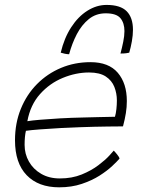

<svg xmlns="http://www.w3.org/2000/svg" viewBox="-20 -794 586 800"><path d="M478 -133Q468.5 -122 447.5 -102.2Q426.5 -82.5 394.8 -62.2Q363 -42 320.8 -27.8Q278.5 -13.5 226.5 -13.5Q140 -13.5 91.2 -64Q42.5 -114.5 42.5 -209.5Q42.5 -281 66.8 -340.5Q91 -400 134 -443.5Q177 -487 234 -511Q291 -535 357 -535Q433 -535 470.8 -490.8Q508.5 -446.5 508.5 -373Q508.5 -348 504.5 -322.8Q500.5 -297.5 492.5 -267.5Q489 -267.5 471.8 -267.2Q454.5 -267 428.5 -266.8Q402.5 -266.5 372.8 -265.8Q343 -265 314.5 -264Q278.5 -263 233.5 -260.5Q188.5 -258 148.5 -255Q108.5 -252 88 -249Q82.5 -225.5 82.5 -190.5Q82.5 -152.5 100.5 -120.8Q118.5 -89 151.5 -69.8Q184.5 -50.5 229.5 -50.5Q280 -50.5 320.5 -67Q361 -83.5 390.2 -105.8Q419.5 -128 435.8 -146Q452 -164 454 -166.5Q456.5 -164 460.2 -159.8Q464 -155.5 468 -150.5Q472 -145.5 474.8 -141Q477.5 -136.5 478 -133ZM94 -289Q111 -292 146.8 -295Q182.5 -298 230 -300.8Q277.5 -303.5 329 -304.5Q359.5 -305.5 388.2 -306Q417 -306.5 436.8 -307Q456.5 -307.5 459 -307.5Q463 -321 465 -339.5Q467 -358 467 -375.5Q467 -405 456.5 -431.8Q446 -458.5 420.8 -475.2Q395.5 -492 351 -492Q296.5 -492 241.8 -469.5Q187 -447 146.8 -402Q106.5 -357 94 -289ZM233 -574.5Q247.5 -635.5 276.5 -680.2Q305.5 -725 344 -749.2Q382.5 -773.5 424 -773.5Q482 -773.5 508 -747Q534 -720.5 534 -670Q534 -647.5 529.5 -622Q525 -596.5 518.5 -574.5Q511.5 -573 505.8 -572.2Q500 -571.5 494.5 -571.2Q489 -571 482 -571Q488.5 -595.5 493.5 -620Q498.5 -644.5 498.5 -664.5Q498.5 -698 481.8 -718.2Q465 -738.5 420.5 -738.5Q380 -738.5 350.2 -714.5Q320.5 -690.5 300.2 -651.8Q280 -613 268 -568Q259.5 -568 249.8 -570.2Q240 -572.5 233 -574.5Z"/></svg>

Font: Grandstander Thin
Style: Italic
Weight: 100
Italic angle: -15°
Designer: Tyler Finck
Foundry: Etcetera Type Co
Version: Version 1.200